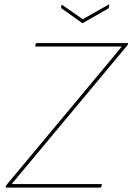

<svg xmlns="http://www.w3.org/2000/svg" viewBox="-20 -850 600 870"><path d="M9 0Q7 0 6 -1Q5 -2 6 -4L7 -7Q8 -10 9 -11.5Q10 -13 12 -15L459 -551Q477 -573 495 -594.5Q513 -616 531 -638V-639Q500 -639 468.5 -639Q437 -639 405 -639H143Q142 -639 140.5 -639.5Q139 -640 140 -643L142 -652Q143 -655 147 -655H557Q561 -655 560 -652L559 -648Q558 -646 557.5 -645Q557 -644 555 -642L118 -118Q97 -93 76 -68Q55 -43 34 -17V-16Q62 -16 90 -16Q118 -16 146 -16H438Q440 -16 441 -15.5Q442 -15 441 -12L439 -3Q438 -1 437 -0.5Q436 0 434 0ZM470 -828Q472 -830 474 -829.5Q476 -829 475 -826L473 -816Q472 -813 471.5 -812.5Q471 -812 468 -810L356 -746Q354 -744 352 -746L260 -811Q256 -814 257 -818L258 -824Q259 -829 263 -827L355 -763Z"/></svg>

Font: Sofia Sans Hairline
Style: Italic
Weight: 1
Italic angle: -9°
Designer: Botio Nikoltchev, Ani Petrova
Foundry: lettersoup
Version: Version 4.102